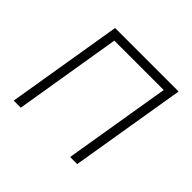

<svg xmlns="http://www.w3.org/2000/svg" viewBox="-137 -699 852 852"><g transform="rotate(45 289.5 -273.0)"><path d="M534.2 -545.9 443.8 0H399.4L482.9 -503.9H172.9L89.8 0H45.4L135.7 -545.9Z"/></g></svg>

Font: Inter ExtraLight
Style: Italic
Weight: 250
Italic angle: -9.3988°
Designer: Rasmus Andersson
Foundry: rsms
Version: Version 4.001;git-66647c0bb